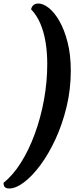

<svg xmlns="http://www.w3.org/2000/svg" viewBox="-85 -805 444 1093"><path d="M133.7 -785Q160.8 -785 192.7 -759.9Q224.6 -734.8 253 -685.5Q281.3 -636.3 299.6 -565Q318 -493.7 318 -402.4Q318 -296.3 294.1 -197.2Q270.2 -98 231.2 -13.4Q192.2 71.2 145.4 134.3Q98.6 197.4 51.9 232.7Q5.3 268 -32.9 268Q-66.4 268 -64.5 235.1Q-11.8 193.6 33.6 121.8Q78.9 50.1 112.7 -41.7Q146.5 -133.5 165.3 -236Q184 -338.6 184 -441.9Q184 -507 174.3 -565.7Q164.5 -624.5 144.2 -671.8Q123.9 -719.1 91.9 -752.1Q100.1 -785 133.7 -785Z"/></svg>

Font: Petrona
Style: Italic
Weight: 400
Italic angle: -9°
Designer: Ringo R. Seeber
Foundry: Ringo R. Seeber
Version: Version 2.001; ttfautohint (v1.8.3)